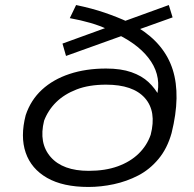

<svg xmlns="http://www.w3.org/2000/svg" viewBox="-20 -734 768 762"><path d="M331 8Q230 8 167 -28Q104 -64 82 -128Q60 -192 82 -277Q102 -337 146.5 -378Q191 -419 256 -440.5Q321 -462 401 -462Q460 -462 501.5 -447.5Q543 -433 569.5 -408Q596 -383 613 -351H602Q621 -426 580 -489Q539 -552 448 -597L476 -596L242 -512L228 -561L407 -626L408 -617Q377 -632 339 -643Q301 -654 257 -662L282 -714Q345 -701 396 -683.5Q447 -666 490 -646L468 -648L650 -714L665 -665L528 -616L527 -625Q633 -560 665.5 -457.5Q698 -355 661 -206Q644 -145 609 -103Q574 -61 528.5 -37.5Q483 -14 432 -3Q381 8 331 8ZM332 -56Q398 -56 447.5 -74Q497 -92 530 -124Q563 -156 578 -199Q602 -292 555 -345Q508 -398 401 -398Q333 -398 284 -379Q235 -360 203 -328.5Q171 -297 155 -255Q133 -166 181 -111Q229 -56 332 -56Z"/></svg>

Font: Nunito Sans 7pt Expanded Light
Style: Italic
Weight: 300
Width: 7
Italic angle: -9°
Designer: Vernon Adams
Foundry: Vernon Adams
Version: Version 3.101;gftools[0.9.27]